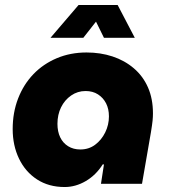

<svg xmlns="http://www.w3.org/2000/svg" viewBox="-20 -739 685 772"><path d="M240 13Q176 13 129 -17.5Q82 -48 56.5 -101Q31 -154 31 -220Q31 -287 53 -343.5Q75 -400 114.5 -441Q154 -482 208.5 -505Q263 -528 328 -528Q384 -528 432.5 -512Q481 -496 518 -464.5Q555 -433 575 -387.5Q595 -342 595 -283Q595 -269 593.5 -254Q592 -239 587 -208L551 0H386L398 -78H393Q366 -35 325 -11Q284 13 240 13ZM303 -138Q337 -138 362.5 -157Q388 -176 403 -206.5Q418 -237 418 -271Q418 -301 406.5 -323.5Q395 -346 374 -359.5Q353 -373 324 -373Q292 -373 266 -355Q240 -337 225.5 -307.5Q211 -278 211 -241Q211 -210 222 -187Q233 -164 254 -151Q275 -138 303 -138ZM183 -587 296 -719H453L522 -587H398L366 -652L315 -587Z"/></svg>

Font: MuseoModerno ExtraBold
Style: Italic
Weight: 800
Italic angle: -9°
Designer: Pablo Cosgaya, Héctor Gatti, Marcela Romero, and the Authors of The MuseoModerno Project.
Foundry: Omnibus-Type Team
Version: Version 1.003